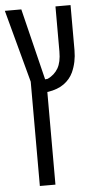

<svg xmlns="http://www.w3.org/2000/svg" viewBox="-59 -666 475 941"><g transform="rotate(-5 178.5 -195.0)"><path d="M98.1 240.2V-272.9L2 -629.9H83L169.4 -278.3Q174.3 -278.8 177.2 -279.1Q180.2 -279.3 182.6 -279.8Q216.3 -295.9 233.6 -325.9Q251 -356 251 -407.7V-629.9H325.2V-407.7Q325.2 -378.4 319.6 -351.6Q314 -324.7 302.7 -299.8Q287.6 -267.6 257.3 -245.6Q227.1 -223.6 178.2 -215.8H174.8V240.2Z"/></g></svg>

Font: Open Sans Condensed
Style: Regular
Weight: 400
Width: 3
Designer: Monotype Design Team
Foundry: Monotype Imaging Inc.
Version: Version 3.000